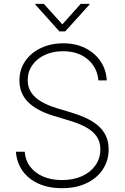

<svg xmlns="http://www.w3.org/2000/svg" viewBox="-20 -962 645 994"><path d="M300.8 12.2Q230.5 12.2 178.5 -11.7Q126.5 -35.6 96.4 -78.1Q66.4 -120.6 62.5 -176.3H107.9Q111.3 -131.3 136.7 -98.4Q162.1 -65.4 204.3 -47.6Q246.6 -29.8 300.8 -29.8Q359.4 -29.8 404.1 -49.8Q448.7 -69.8 474.1 -106Q499.5 -142.1 499.5 -189.5Q499.5 -227.5 481.2 -254.6Q462.9 -281.7 427.7 -301.8Q392.6 -321.8 340.3 -337.4L255.9 -362.8Q169.9 -389.2 125.2 -433.8Q80.6 -478.5 80.6 -545.4Q80.6 -601.6 110.1 -645Q139.6 -688.5 191.2 -713.1Q242.7 -737.8 307.1 -737.8Q372.1 -737.8 421.6 -712.9Q471.2 -688 500.5 -644.8Q529.8 -601.6 532.7 -545.9H489.3Q483.4 -613.3 433.8 -655Q384.3 -696.8 306.2 -696.8Q253.4 -696.8 211.9 -677.5Q170.4 -658.2 147 -624.3Q123.5 -590.3 123.5 -546.4Q123.5 -509.3 142.6 -481.7Q161.6 -454.1 195.6 -434.8Q229.5 -415.5 272.9 -402.3L352.5 -378.4Q393.1 -366.2 427.7 -349.9Q462.4 -333.5 488.3 -311Q514.2 -288.6 528.3 -258.5Q542.5 -228.5 542.5 -189Q542.5 -131.3 512.9 -85.9Q483.4 -40.5 429.2 -14.2Q375 12.2 300.8 12.2ZM207 -941.9 302.7 -835.9 397.9 -941.9H442.9V-938L317.4 -799.3H287.6L163.1 -938V-941.9Z"/></svg>

Font: Inter Tight ExtraLight
Style: Regular
Weight: 250
Designer: Rasmus Andersson
Foundry: rsms
Version: Version 3.004